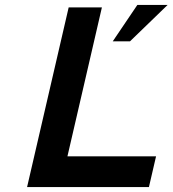

<svg xmlns="http://www.w3.org/2000/svg" viewBox="-20 -760 701 780"><path d="M90 0 259 -730H394L254 -125H614L585 0ZM538 -740H661L508 -592H438Z"/></svg>

Font: Miedinger
Style: Bold-Italic
Weight: 700
Italic angle: -13°
Version: Version 001.000